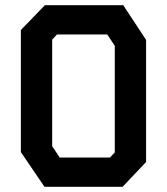

<svg xmlns="http://www.w3.org/2000/svg" viewBox="-20 -716 640 736"><path d="M152 -696H452.5L540 -563V-95L450 0H150.5L60 -133V-601ZM180 -155.5 209 -112H401.5L420 -132V-540.5L391 -584H198.5L180 -564Z"/></svg>

Font: Kode Mono
Style: Regular
Weight: 400
Monospace: yes
Designer: Isa Ozler
Foundry: Kadena LLC
Version: Version 1.000;gftools[0.9.28]